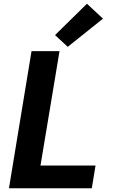

<svg xmlns="http://www.w3.org/2000/svg" viewBox="-20 -1009 616 1029"><path d="M28 0H472L492 -122H197L299 -735H149ZM343 -758 532 -909 446 -989 275 -821Z"/></svg>

Font: Iosevka Sparkle Heavy
Style: Italic
Weight: 900
Italic angle: -9°
Designer: Belleve Invis
Foundry: Belleve Invis
Version: Version 4.5.0; ttfautohint (v1.8.3)